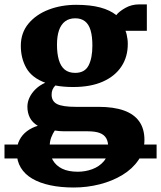

<svg xmlns="http://www.w3.org/2000/svg" viewBox="-54 -588 734 876"><path d="M660.5 71.5V135H-33.5V71.5ZM282.5 267.5Q222.5 267.5 174.8 257.2Q127 247 93 227Q59 207 40.8 176.8Q22.5 146.5 22.5 106.5Q22.5 75 34.8 51Q47 27 69 10.5Q91 -6 118.5 -14Q93.5 -29 82.2 -51.2Q71 -73.5 71 -101Q71 -123 81 -143.8Q91 -164.5 109.2 -182Q127.5 -199.5 152.5 -210.5Q91.5 -233 66.2 -277.5Q41 -322 41 -379Q41 -438 75.5 -479.8Q110 -521.5 167.5 -543.8Q225 -566 294 -566Q358 -566 403 -554Q448 -542 476.5 -519Q488.5 -535 517.2 -551.5Q546 -568 581 -568H616V-447.5H518.5Q522 -439.5 524 -430Q526 -420.5 527.5 -410.2Q529 -400 529 -389Q529.5 -329.5 500.2 -285Q471 -240.5 415.5 -215.8Q360 -191 279.5 -191Q257 -191 236.5 -192.8Q216 -194.5 198.5 -198Q189.5 -188.5 185.5 -178.8Q181.5 -169 181.5 -156Q181.5 -126 206.5 -113.2Q231.5 -100.5 292.5 -100.5H396Q464.5 -100.5 511 -84Q557.5 -67.5 581.2 -34Q605 -0.5 605 50.5Q605 101.5 578 141.8Q551 182 505 210Q459 238 401.2 252.8Q343.5 267.5 282.5 267.5ZM301 195.5Q335.5 195.5 367.2 183.8Q399 172 419.5 148Q440 124 440 86.5Q440 59.5 430.8 43Q421.5 26.5 401 18.8Q380.5 11 345.5 11H238Q227 11 216.2 10Q205.5 9 196 7.5Q187 20.5 179.8 39Q172.5 57.5 172.5 83Q172.5 117.5 187 142.8Q201.5 168 229.8 181.8Q258 195.5 301 195.5ZM289 -255.5Q332.5 -255.5 350 -289Q367.5 -322.5 367.5 -380Q367.5 -422.5 359.2 -450Q351 -477.5 333.5 -491Q316 -504.5 289.5 -504.5Q261.5 -504.5 243 -490.5Q224.5 -476.5 215.2 -449.8Q206 -423 206 -384Q206 -343.5 214.5 -314.5Q223 -285.5 241.2 -270.5Q259.5 -255.5 289 -255.5Z"/></svg>

Font: Merriweather 28pt Black
Style: Regular
Weight: 900
Version: Version 2.100